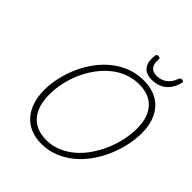

<svg xmlns="http://www.w3.org/2000/svg" viewBox="-328 -1465 1691 1691"><g transform="rotate(45 517.5 -619.5)"><path d="M474 19Q402 19 343.5 -4.5Q285 -28 243.5 -74Q202 -120 179.5 -186Q157 -252 157 -335Q157 -412 175 -491.5Q193 -571 226.5 -647Q260 -723 308.5 -789.5Q357 -856 420 -907Q483 -958 558.5 -986.5Q634 -1015 720 -1015Q793 -1015 851.5 -992Q910 -969 950.5 -925Q991 -881 1013 -818Q1035 -755 1035 -677Q1035 -600 1017.5 -518.5Q1000 -437 966 -359Q932 -281 883.5 -212.5Q835 -144 772.5 -92.5Q710 -41 635 -11Q560 19 474 19ZM481 -35Q555 -35 621 -62.5Q687 -90 742.5 -138Q798 -186 841 -249Q884 -312 914.5 -383.5Q945 -455 960.5 -529Q976 -603 976 -673Q976 -744 958.5 -797.5Q941 -851 907 -888Q873 -925 824 -943.5Q775 -962 714 -962Q640 -962 573.5 -936Q507 -910 451.5 -863.5Q396 -817 352.5 -756.5Q309 -696 278.5 -626Q248 -556 232.5 -483Q217 -410 217 -339Q217 -266 234.5 -209Q252 -152 286 -113.5Q320 -75 369 -55Q418 -35 481 -35ZM762 -1067Q691 -1067 657 -1110Q623 -1153 634 -1239Q635 -1249 641 -1253.5Q647 -1258 659 -1258Q670 -1258 675.5 -1253Q681 -1248 680 -1239Q675 -1179 698 -1150.5Q721 -1122 768 -1122Q824 -1122 864.5 -1152.5Q905 -1183 923 -1237Q928 -1249 934 -1253.5Q940 -1258 951 -1258Q963 -1258 968.5 -1252.5Q974 -1247 971 -1237Q955 -1177 925.5 -1140Q896 -1103 855 -1085Q814 -1067 762 -1067Z"/></g></svg>

Font: Playwrite US Trad ExtraLight
Style: Regular
Weight: 250
Designer: Veronika Burian, José Scaglione
Foundry: TypeTogether
Version: Version 1.003